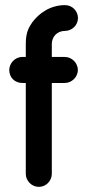

<svg xmlns="http://www.w3.org/2000/svg" viewBox="-20 -729 336 749"><path d="M182.1 -304.2V-405.3H232.9C258.3 -405.3 283.7 -426.8 283.7 -456.1C283.7 -483.4 260.3 -506.8 232.9 -506.8H182.1V-557.6C182.1 -584.5 201.7 -608.4 233.4 -608.4C259.8 -608.4 284.2 -629.9 284.2 -658.7C284.2 -685.5 262.2 -709 233.9 -709C174.3 -709 131.3 -675.8 106 -642.1C94.7 -624.5 80.6 -606.9 80.6 -557.6V-506.8H66.9C37.6 -506.8 16.1 -481 16.1 -456.1C16.1 -426.8 37.6 -405.3 66.9 -405.3H80.6V-50.8C80.6 -23.4 104 0 131.3 0C160.6 0 182.1 -24.4 182.1 -50.8Z"/></svg>

Font: LOB TGL 0-17
Style: Regular
Weight: 400
Designer: Peter Wiegel + adaptations and expanded glyphset by Studio LOB
Foundry: Peter Wiegel + adaptations and expanded glyphset by Studio LOB
Version: Version 1.003;Glyphs 3.1.2 (3151)